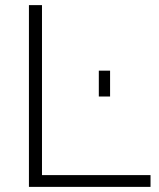

<svg xmlns="http://www.w3.org/2000/svg" viewBox="-20 -730 621 750"><path d="M93 0V-710H144V-46H568V0ZM366 -353V-454H410V-353Z"/></svg>

Font: Raleway-v4020 Light
Style: Regular
Weight: 300
Designer: Matt McInerney, Pablo Impallari, Rodrigo Fuenzalida
Foundry: Matt McInerney, Pablo Impallari, Rodrigo Fuenzalida
Version: Version 4.020;PS 004.020;hotconv 1.0.88;makeotf.lib2.5.64775